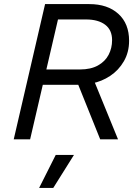

<svg xmlns="http://www.w3.org/2000/svg" viewBox="-20 -680 677 937"><path d="M47 0 200 -660H416Q505 -660 557.5 -612.5Q610 -565 610 -481Q610 -425 584.5 -381Q559 -337 517.5 -309.5Q476 -282 428 -273L378 -266H173L190 -341H370Q423 -341 458 -360.5Q493 -380 510 -412.5Q527 -445 527 -484Q527 -534 493 -559.5Q459 -585 400 -585H263L127 0ZM469 0 356 -281 437 -291 556 0ZM341 76 240 237H171L252 76Z"/></svg>

Font: Work Sans
Style: Italic
Weight: 400
Italic angle: -13°
Designer: Wei Huang
Foundry: Wei Huang
Version: Version 2.012